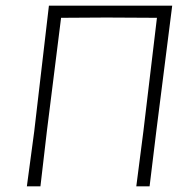

<svg xmlns="http://www.w3.org/2000/svg" viewBox="-20 -659 681 679"><path d="M75 0 101 -194 153 -639H589L533 -197L509 0H462L487 -194L535 -596L356 -597L196 -596L146 -197L123 0Z"/></svg>

Font: Alegreya Sans SC Light
Style: Italic
Weight: 300
Italic angle: -7°
Designer: Juan Pablo del Peral
Foundry: Huerta Tipografica
Version: Version 2.007